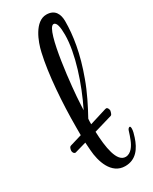

<svg xmlns="http://www.w3.org/2000/svg" viewBox="-248 -808 684 860"><g transform="rotate(-30 93.5 -378.5)"><path d="M127 4C183 4 211 -37 227 -86C232 -101 236 -116 236 -126V-128C236 -136 234 -139 231 -139C227 -139 222 -134 220 -128C215 -112 210 -97 205 -85C196 -62 178 -31 149 -31C104 -31 91 -114 88 -196L183 -224C188 -227 189 -231 191 -237C192 -240 193 -244 193 -245C193 -252 189 -261 184 -263H182C180 -263 178 -263 175 -262L88 -235C88 -244 88 -254 89 -263C115 -310 145 -369 165 -425C205 -533 218 -621 218 -693C218 -729 204 -761 159 -761C100 -761 67 -675 56 -625C33 -526 23 -380 23 -257V-216L-37 -198C-43 -197 -46 -191 -47 -187C-48 -184 -49 -179 -49 -176C-49 -171 -46 -163 -41 -161C-39 -160 -38 -160 -36 -160C-35 -160 -34 -160 -32 -161L24 -177L27 -135C31 -78 55 4 127 4ZM90 -306C91 -323 92 -336 92 -344C94 -399 123 -708 166 -708C182 -708 187 -680 187 -641C187 -546 142 -411 90 -306Z"/></g></svg>

Font: Style Script
Style: Regular
Weight: 400
Designer: Robert E. Leuschke
Foundry: Robert E. Leuschke
Version: Version 1.010